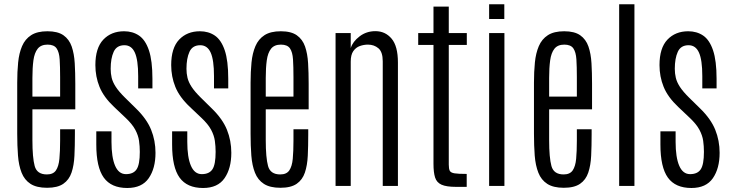

<svg xmlns="http://www.w3.org/2000/svg" viewBox="-20 -891 3498 920"><path d="M205.6 8.8Q155.3 8.8 126.2 -10Q97.2 -28.8 83.5 -63.5Q69.8 -98.1 66.2 -145.5Q62.5 -192.9 62.5 -249.5V-495.1Q62.5 -546.9 66.9 -591.6Q71.3 -636.2 85.7 -669.9Q100.1 -703.6 129.2 -722.4Q158.2 -741.2 207.5 -741.2Q256.8 -741.2 284.2 -721.9Q311.5 -702.6 323.5 -668.2Q335.4 -633.8 338.1 -588.1Q340.8 -542.5 340.8 -489.3V-367.2H135.3V-219.7Q135.3 -135.7 146.2 -95.5Q157.2 -55.2 204.6 -55.2Q234.9 -55.2 248 -74.5Q261.2 -93.8 264.6 -129.9Q268.1 -166 268.1 -216.8V-271.5H338.9V-247.6Q338.9 -191.9 336.7 -145.3Q334.5 -98.6 322.8 -64Q311 -29.3 283.4 -10.3Q255.9 8.8 205.6 8.8ZM135.3 -428.2H268.1V-521.5Q268.1 -571.8 265.9 -606.4Q263.7 -641.1 251.2 -659.2Q238.8 -677.2 208 -677.2Q176.3 -677.2 160.6 -657.5Q145 -637.7 140.1 -601.8Q135.3 -565.9 135.3 -517.6Z M589.8 9.8Q513.2 9.8 477.3 -39.8Q441.4 -89.4 441.4 -198.7V-261.7H514.2V-211.4Q514.2 -137.2 531.5 -96.9Q548.8 -56.6 583.5 -56.6Q619.1 -56.6 634.5 -79.6Q649.9 -102.5 649.9 -163.1Q649.9 -190.4 646.2 -216.3Q642.6 -242.2 628.2 -269.3Q613.8 -296.4 581.1 -327.1L526.9 -378.4Q476.6 -425.8 456.8 -474.9Q437 -523.9 437 -579.1Q437 -661.1 475.1 -701.2Q513.2 -741.2 574.7 -741.2Q615.7 -741.2 646.2 -720.5Q676.8 -699.7 693.6 -649.9Q710.4 -600.1 710.4 -513.2V-467.3H642.1V-526.4Q642.1 -603.5 626.2 -638.9Q610.4 -674.3 576.2 -674.3Q539.1 -674.3 524.7 -642.8Q510.3 -611.3 510.3 -561.5Q510.3 -539.1 515.1 -518.3Q520 -497.6 534.9 -474.6Q549.8 -451.7 580.1 -421.9L631.3 -371.6Q683.1 -321.3 704.1 -269.3Q725.1 -217.3 725.1 -158.7Q725.1 -84 692.6 -37.1Q660.2 9.8 589.8 9.8Z M953.1 9.8Q876.5 9.8 840.6 -39.8Q804.7 -89.4 804.7 -198.7V-261.7H877.4V-211.4Q877.4 -137.2 894.8 -96.9Q912.1 -56.6 946.8 -56.6Q982.4 -56.6 997.8 -79.6Q1013.2 -102.5 1013.2 -163.1Q1013.2 -190.4 1009.5 -216.3Q1005.9 -242.2 991.5 -269.3Q977.1 -296.4 944.3 -327.1L890.1 -378.4Q839.8 -425.8 820.1 -474.9Q800.3 -523.9 800.3 -579.1Q800.3 -661.1 838.4 -701.2Q876.5 -741.2 938 -741.2Q979 -741.2 1009.5 -720.5Q1040 -699.7 1056.9 -649.9Q1073.7 -600.1 1073.7 -513.2V-467.3H1005.4V-526.4Q1005.4 -603.5 989.5 -638.9Q973.6 -674.3 939.5 -674.3Q902.3 -674.3 887.9 -642.8Q873.5 -611.3 873.5 -561.5Q873.5 -539.1 878.4 -518.3Q883.3 -497.6 898.2 -474.6Q913.1 -451.7 943.4 -421.9L994.6 -371.6Q1046.4 -321.3 1067.4 -269.3Q1088.4 -217.3 1088.4 -158.7Q1088.4 -84 1055.9 -37.1Q1023.4 9.8 953.1 9.8Z M1323.7 8.8Q1273.4 8.8 1244.4 -10Q1215.3 -28.8 1201.7 -63.5Q1188 -98.1 1184.3 -145.5Q1180.7 -192.9 1180.7 -249.5V-495.1Q1180.7 -546.9 1185.1 -591.6Q1189.5 -636.2 1203.9 -669.9Q1218.3 -703.6 1247.3 -722.4Q1276.4 -741.2 1325.7 -741.2Q1375 -741.2 1402.3 -721.9Q1429.7 -702.6 1441.7 -668.2Q1453.6 -633.8 1456.3 -588.1Q1459 -542.5 1459 -489.3V-367.2H1253.4V-219.7Q1253.4 -135.7 1264.4 -95.5Q1275.4 -55.2 1322.8 -55.2Q1353 -55.2 1366.2 -74.5Q1379.4 -93.8 1382.8 -129.9Q1386.2 -166 1386.2 -216.8V-271.5H1457V-247.6Q1457 -191.9 1454.8 -145.3Q1452.6 -98.6 1440.9 -64Q1429.2 -29.3 1401.6 -10.3Q1374 8.8 1323.7 8.8ZM1253.4 -428.2H1386.2V-521.5Q1386.2 -571.8 1384 -606.4Q1381.8 -641.1 1369.4 -659.2Q1356.9 -677.2 1326.2 -677.2Q1294.4 -677.2 1278.8 -657.5Q1263.2 -637.7 1258.3 -601.8Q1253.4 -565.9 1253.4 -517.6Z M1587.9 0V-732.4H1660.6V-660.6Q1670.4 -691.9 1703.1 -716.8Q1735.8 -741.7 1778.8 -741.7Q1826.2 -741.7 1856.4 -705.8Q1886.7 -669.9 1886.7 -591.3V0H1814V-597.2Q1814 -642.1 1793.2 -659.7Q1772.5 -677.2 1743.2 -677.2Q1723.1 -677.2 1704.1 -670.4Q1685.1 -663.6 1672.9 -646Q1660.6 -628.4 1660.6 -595.7V0Z M2165.5 4.4Q2118.7 4.4 2095.5 -6.1Q2072.3 -16.6 2064.7 -40.8Q2057.1 -64.9 2057.1 -106V-675.8H1983.9V-732.4H2057.1V-859.4H2130.4V-732.4H2216.8V-675.8H2130.4V-102.1Q2130.4 -82.5 2135 -73Q2139.6 -63.5 2157.7 -60.5Q2175.8 -57.6 2216.3 -57.6V4.4Z M2323.7 0V-732.4H2397V0ZM2323.7 -799.8V-870.6H2396.5V-799.8Z M2681.6 8.8Q2631.3 8.8 2602.3 -10Q2573.2 -28.8 2559.6 -63.5Q2545.9 -98.1 2542.2 -145.5Q2538.6 -192.9 2538.6 -249.5V-495.1Q2538.6 -546.9 2543 -591.6Q2547.4 -636.2 2561.8 -669.9Q2576.2 -703.6 2605.2 -722.4Q2634.3 -741.2 2683.6 -741.2Q2732.9 -741.2 2760.3 -721.9Q2787.6 -702.6 2799.6 -668.2Q2811.5 -633.8 2814.2 -588.1Q2816.9 -542.5 2816.9 -489.3V-367.2H2611.3V-219.7Q2611.3 -135.7 2622.3 -95.5Q2633.3 -55.2 2680.7 -55.2Q2710.9 -55.2 2724.1 -74.5Q2737.3 -93.8 2740.7 -129.9Q2744.1 -166 2744.1 -216.8V-271.5H2814.9V-247.6Q2814.9 -191.9 2812.7 -145.3Q2810.5 -98.6 2798.8 -64Q2787.1 -29.3 2759.5 -10.3Q2731.9 8.8 2681.6 8.8ZM2611.3 -428.2H2744.1V-521.5Q2744.1 -571.8 2741.9 -606.4Q2739.7 -641.1 2727.3 -659.2Q2714.8 -677.2 2684.1 -677.2Q2652.3 -677.2 2636.7 -657.5Q2621.1 -637.7 2616.2 -601.8Q2611.3 -565.9 2611.3 -517.6Z M2946.8 0V-870.6H3020V0Z M3293 9.8Q3216.3 9.8 3180.4 -39.8Q3144.5 -89.4 3144.5 -198.7V-261.7H3217.3V-211.4Q3217.3 -137.2 3234.6 -96.9Q3252 -56.6 3286.6 -56.6Q3322.3 -56.6 3337.6 -79.6Q3353 -102.5 3353 -163.1Q3353 -190.4 3349.4 -216.3Q3345.7 -242.2 3331.3 -269.3Q3316.9 -296.4 3284.2 -327.1L3230 -378.4Q3179.7 -425.8 3159.9 -474.9Q3140.1 -523.9 3140.1 -579.1Q3140.1 -661.1 3178.2 -701.2Q3216.3 -741.2 3277.8 -741.2Q3318.8 -741.2 3349.4 -720.5Q3379.9 -699.7 3396.7 -649.9Q3413.6 -600.1 3413.6 -513.2V-467.3H3345.2V-526.4Q3345.2 -603.5 3329.3 -638.9Q3313.5 -674.3 3279.3 -674.3Q3242.2 -674.3 3227.8 -642.8Q3213.4 -611.3 3213.4 -561.5Q3213.4 -539.1 3218.3 -518.3Q3223.1 -497.6 3238 -474.6Q3252.9 -451.7 3283.2 -421.9L3334.5 -371.6Q3386.2 -321.3 3407.2 -269.3Q3428.2 -217.3 3428.2 -158.7Q3428.2 -84 3395.8 -37.1Q3363.3 9.8 3293 9.8Z"/></svg>

Font: Antonio Thin
Style: Regular
Weight: 250
Designer: Vernon Adams
Foundry: Vernon Adams
Version: Version 1.002